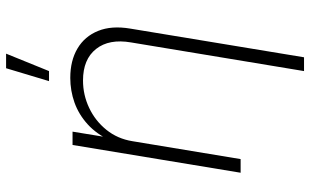

<svg xmlns="http://www.w3.org/2000/svg" viewBox="-210 -584 999 618"><g transform="rotate(-90 289.0 -275.5)"><path d="M143.1 -348.6 85.4 0H41.5L130.9 -541H173.8L153.8 -418.9H145Q166 -463.9 197.5 -492.4Q229 -521 267.3 -534.7Q305.7 -548.3 346.7 -548.3Q402.3 -548.3 441.4 -525.1Q480.5 -502 498 -458.7Q515.6 -415.5 505.4 -355L413.1 204.1H368.7L460.9 -352.5Q473.1 -423.3 439.9 -465.3Q406.7 -507.3 338.4 -507.3Q292 -507.3 250.2 -487.5Q208.5 -467.8 179.7 -432.1Q150.9 -396.5 143.1 -348.6ZM336.4 -616.7 377.9 -754.9H424.8L368.7 -616.7Z"/></g></svg>

Font: Inter 17pt ExtraLight
Style: Italic
Weight: 250
Italic angle: -9.3988°
Version: Version 4.001;git-66647c0bb